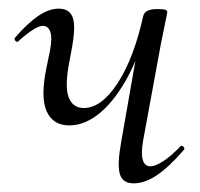

<svg xmlns="http://www.w3.org/2000/svg" viewBox="-20 -415 462 444"><path d="M140 -125Q102.6 -125 87.9 -157.6Q73.2 -190.2 87.6 -259.2L95.4 -297Q101.2 -327.6 96.3 -341.4Q91.4 -355.2 79.2 -355.2Q70 -355.2 55.3 -345.6Q40.6 -336 23 -320.2Q20 -316.2 16 -320.2Q12 -324.2 15 -328.2Q43 -360.6 67.9 -377.8Q92.8 -395 116.2 -395Q141.2 -395 148.5 -373.6Q155.8 -352.2 145 -297L141.4 -277.4Q129 -216.2 138.5 -190.7Q148 -165.2 173.6 -165.2Q214.6 -165.2 252.1 -222.8Q289.6 -280.4 311.4 -378.8L324.8 -377.8Q308.2 -300.2 278.7 -243.4Q249.2 -186.6 213.4 -155.8Q177.6 -125 140 -125ZM289 9Q263.4 9 257.1 -12.7Q250.8 -34.4 260.2 -86.6L311.4 -378.8Q315.6 -394 343.4 -394Q358.6 -394 362.7 -392.2Q366.8 -390.4 366.8 -387.6Q366.8 -384.4 361.8 -361.2Q356.8 -338 351.8 -312L310.8 -89Q301 -30.4 328.2 -30.4Q339 -30.4 357.1 -42Q375.2 -53.6 396.6 -76Q400.4 -80 404.4 -75.5Q408.4 -71 404.6 -67.8Q371 -28.8 342.9 -9.9Q314.8 9 289 9Z"/></svg>

Font: Cormorant Light
Style: Italic
Weight: 300
Italic angle: -10°
Designer: Christian Thalmann (Catharsis Fonts)
Foundry: Catharsis Fonts
Version: Version 4.000